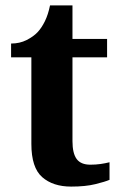

<svg xmlns="http://www.w3.org/2000/svg" viewBox="-20 -680 445 710"><path d="M243 10Q176 10 136 -25Q96 -60 96 -148V-468H21V-519Q53 -519 78.5 -532Q104 -545 119 -561Q134 -577 146 -601.5Q158 -626 165 -660H248V-536H376V-468H248V-158Q248 -113 263.5 -92Q279 -71 314 -71Q334 -71 351.5 -73.5Q369 -76 385 -80V-15Q369 -8 332.5 1Q296 10 243 10Z"/></svg>

Font: Noto Serif Khojki
Style: Bold
Weight: 700
Version: Version 2.003